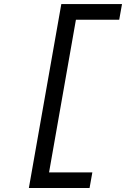

<svg xmlns="http://www.w3.org/2000/svg" viewBox="-20 -818 626 942"><path d="M121.6 104.5H419.4L433.1 27.8H220.7L352.5 -721.2H564.9L578.6 -797.9H280.8Z"/></svg>

Font: Cascadia Code SemiLight
Style: Italic
Weight: 350
Italic angle: -10°
Monospace: yes
Designer: Aaron Bell
Foundry: Saja Typeworks
Version: Version 2404.023